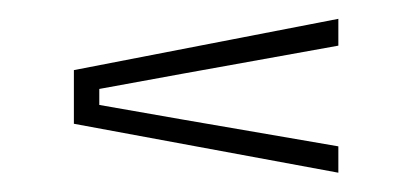

<svg xmlns="http://www.w3.org/2000/svg" viewBox="-20 -507 438 204"><path d="M339.5 -323.5 58.5 -375.5V-432.5L339.5 -487V-458.5L173 -428.5L85.5 -412.5V-395.5L174 -380L339.5 -351.5Z"/></svg>

Font: Big Shoulders Display Thin ExtraLight
Style: Regular
Weight: 250
Version: Version 2.002